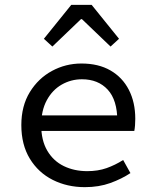

<svg xmlns="http://www.w3.org/2000/svg" viewBox="-20 -760 640 792"><path d="M330 12Q257 12 197.5 -18Q138 -48 103 -105.5Q68 -163 68 -244Q68 -323 103 -380Q138 -437 194.5 -467.5Q251 -498 316 -498Q386 -498 435.5 -469.5Q485 -441 511.5 -389.5Q538 -338 538 -270Q538 -256 537 -243Q536 -230 534 -220H123V-284H485L464 -261Q464 -347 424.5 -390Q385 -433 318 -433Q273 -433 234.5 -411Q196 -389 173 -346.5Q150 -304 150 -244Q150 -181 175 -138.5Q200 -96 243 -75Q286 -54 340 -54Q384 -54 419.5 -66.5Q455 -79 488 -100L518 -46Q482 -22 435 -5Q388 12 330 12ZM196 -568 161 -600 274 -740H358L471 -600L436 -568L318 -681H314Z"/></svg>

Font: Source Code Variable
Style: Regular
Weight: 400
Monospace: yes
Designer: Paul D. Hunt, Teo Tuominen
Foundry: Adobe Systems Incorporated
Version: Version 1.010;hotconv 1.0.106;makeotfexe 2.5.65593